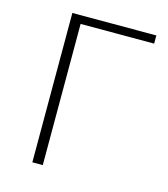

<svg xmlns="http://www.w3.org/2000/svg" viewBox="-101 -738 715 817"><g transform="rotate(15 256.5 -329.0)"><path d="M117 0V-658H163V0ZM138 -622V-658H487V-622Z"/></g></svg>

Font: Ysabeau SC ExtraLight
Style: Regular
Weight: 250
Designer: Christian Thalmann (Catharsis Fonts)
Version: Version 2.001;gftools[0.9.30]; featfreeze: smcp